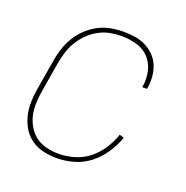

<svg xmlns="http://www.w3.org/2000/svg" viewBox="-102 -623 704 726"><g transform="rotate(20 250.0 -260.0)"><path d="M201 8Q173 8 146.5 2Q120 -4 98.5 -19Q77 -34 63.5 -56Q50 -78 43.5 -104Q37 -130 37.5 -157.5Q38 -185 43 -213L63 -333Q67 -358 75 -383Q83 -408 97 -431.5Q111 -455 131 -474Q151 -493 174.5 -505.5Q198 -518 224 -523Q250 -528 276 -528Q299 -528 322 -524.5Q345 -521 365 -511Q385 -501 400.5 -485.5Q416 -470 424.5 -449.5Q433 -429 435 -406Q437 -383 433 -359L432 -355H413L414 -359Q419 -390 412 -420.5Q405 -451 385 -472Q365 -493 335.5 -501.5Q306 -510 274 -510Q251 -510 228 -505.5Q205 -501 183 -489Q161 -477 143 -459Q125 -441 112.5 -420Q100 -399 93 -376Q86 -353 82 -330L62 -210Q58 -185 57 -160Q56 -135 61.5 -112Q67 -89 79.5 -68.5Q92 -48 111 -34.5Q130 -21 153.5 -15.5Q177 -10 202 -10Q233 -10 265 -19.5Q297 -29 322.5 -49.5Q348 -70 366.5 -98.5Q385 -127 395 -157L413 -151Q401 -118 381 -87.5Q361 -57 332.5 -34.5Q304 -12 269 -2Q234 8 201 8Z"/></g></svg>

Font: Iosevka Thin
Style: Italic
Weight: 100
Italic angle: -9°
Monospace: yes
Designer: Belleve Invis
Foundry: Belleve Invis
Version: Version 32.5.0; ttfautohint (v1.8.4)